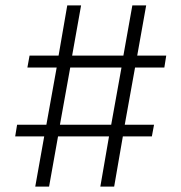

<svg xmlns="http://www.w3.org/2000/svg" viewBox="-20 -688 669 708"><path d="M110 0 143 -185H36L43 -228H151L189 -439H81L89 -483H196L228 -668H279L246 -483H435L468 -668H519L486 -483H593L586 -439H478L440 -228H548L540 -185H433L401 0H350L382 -185H194L161 0ZM201 -228H390L428 -439H239Z"/></svg>

Font: Gantari Light
Style: Regular
Weight: 300
Designer: Anugrah Pasau
Foundry: Lafontype
Version: Version 1.000; ttfautohint (v1.8.3)